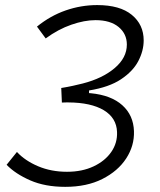

<svg xmlns="http://www.w3.org/2000/svg" viewBox="-20 -723 626 753"><path d="M235.8 9.8Q156.7 9.8 98.6 -15.6Q40.5 -41 5.9 -76.7L46.4 -127Q78.1 -92.8 129.4 -71Q180.7 -49.3 242.7 -49.3Q302.2 -49.3 347.2 -70.6Q392.1 -91.8 416.5 -127.2Q440.9 -162.6 439 -205.6Q437 -260.7 387 -290.8Q336.9 -320.8 248 -321.3Q246.1 -321.3 239.3 -321.3Q232.4 -321.3 222.7 -320.8L220.2 -377.9Q244.6 -381.8 265.9 -386.5Q287.1 -391.1 304.2 -395.5Q382.3 -415.5 429.9 -456.1Q477.5 -496.6 477.5 -548.3Q477.5 -590.3 445.1 -617.2Q412.6 -644 354.5 -644Q311.5 -644 260 -626.2Q208.5 -608.4 159.2 -572.3L125 -618.7Q177.2 -661.1 237.5 -682.1Q297.9 -703.1 361.3 -703.1Q450.2 -703.1 496.8 -664.8Q543.5 -626.5 543.5 -564.5Q543.5 -523.9 522.5 -483.6Q501.5 -443.4 454.6 -412.1Q407.7 -380.9 329.1 -368.2V-357.9L335.9 -357.4Q416 -349.6 459.7 -310.3Q503.4 -271 505.4 -208.5Q507.3 -151.4 474.9 -101.6Q442.4 -51.8 381.3 -21Q320.3 9.8 235.8 9.8Z"/></svg>

Font: Cascadia Code Light
Style: Italic
Weight: 300
Italic angle: -10°
Monospace: yes
Designer: Aaron Bell
Foundry: Saja Typeworks
Version: Version 2404.023; ttfautohint (v1.8.4)